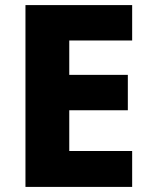

<svg xmlns="http://www.w3.org/2000/svg" viewBox="-20 -734 589 754"><path d="M499 0H80V-714H499V-575H252V-440H482V-301H252V-141H499Z"/></svg>

Font: Noto Sans Hebrew Thin ExtraBold
Style: Regular
Weight: 800
Version: Version 3.001